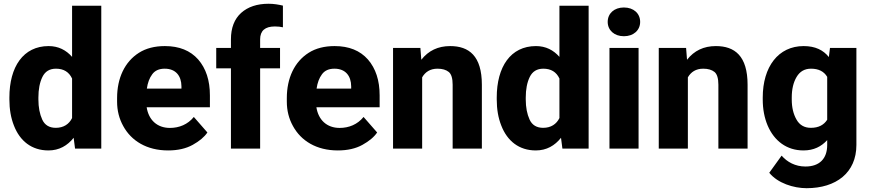

<svg xmlns="http://www.w3.org/2000/svg" viewBox="-20 -780 4567 1008"><path d="M29.3 -257.8C29.3 -206.5 37.1 -161.1 53.2 -120.6C84.5 -40 146 9.8 234.4 9.8C291 9.8 334 -15.6 366.7 -56.6L374 0H511.7V-750H358.4V-481.4C327.1 -517.1 286.6 -538.1 235.4 -538.1C102.1 -538.1 29.3 -429.2 29.3 -268.1ZM181.6 -268.1C181.6 -311 188.5 -347.2 202.6 -376C216.8 -404.8 240.2 -419.4 273.9 -419.4C314 -419.4 342.3 -402.3 358.4 -367.7V-160.2C342.8 -128.4 314 -108.9 272.9 -108.9C238.8 -108.9 214.8 -123.5 201.7 -152.3C188.5 -181.2 181.6 -216.3 181.6 -257.8Z M862.3 9.8C913.6 9.8 956.5 0 991.7 -19.5C1026.9 -39.1 1052.7 -60.5 1068.8 -84.5L997.6 -166C965.8 -126.5 920.4 -108.4 872.1 -108.4C804.2 -108.4 760.3 -150.9 750 -216.8H1082V-279.3C1082 -357.9 1061.5 -420.4 1020.5 -467.8C979 -514.6 920.9 -538.1 845.7 -538.1C792 -538.1 746.6 -526.4 709.5 -502.9C634.8 -455.6 594.7 -370.1 594.7 -265.1V-246.6C594.7 -199.7 605.5 -156.7 627 -118.2C669.4 -40.5 750.5 9.8 862.3 9.8ZM844.7 -419.4C902.8 -419.4 932.1 -381.8 932.6 -326.7V-314.9H751C755.4 -345.7 764.6 -370.6 779.3 -390.1C793.5 -409.7 815.4 -419.4 844.7 -419.4Z M1345.7 -421.4H1450.2V-528.3H1345.7V-573.2C1345.7 -618.7 1371.6 -641.1 1422.9 -641.1C1439 -641.1 1453.1 -639.6 1465.3 -636.7V-750.5C1442.4 -755.9 1417.5 -760.3 1390.1 -760.3C1329.6 -760.3 1281.7 -744.1 1246.1 -712.4C1210.4 -680.2 1192.4 -633.8 1192.4 -573.2V-528.3H1115.2V-421.4H1192.4V0H1345.7Z M1753.4 9.8C1804.7 9.8 1847.7 0 1882.8 -19.5C1918 -39.1 1943.8 -60.5 1960 -84.5L1888.7 -166C1856.9 -126.5 1811.5 -108.4 1763.2 -108.4C1695.3 -108.4 1651.4 -150.9 1641.1 -216.8H1973.1V-279.3C1973.1 -357.9 1952.6 -420.4 1911.6 -467.8C1870.1 -514.6 1812 -538.1 1736.8 -538.1C1683.1 -538.1 1637.7 -526.4 1600.6 -502.9C1525.9 -455.6 1485.8 -370.1 1485.8 -265.1V-246.6C1485.8 -199.7 1496.6 -156.7 1518.1 -118.2C1560.5 -40.5 1641.6 9.8 1753.4 9.8ZM1735.8 -419.4C1793.9 -419.4 1823.2 -381.8 1823.7 -326.7V-314.9H1642.1C1646.5 -345.7 1655.8 -370.6 1670.4 -390.1C1684.6 -409.7 1706.5 -419.4 1735.8 -419.4Z M2276.9 -419.4C2302.2 -419.4 2321.8 -413.6 2335.9 -402.3C2349.6 -391.1 2356.4 -368.7 2356.4 -335.4V0H2509.8V-335C2509.8 -486.3 2442.4 -538.1 2343.3 -538.1C2279.8 -538.1 2229.5 -514.2 2191.9 -466.3L2187 -528.3H2043.5V0H2196.3V-374C2212.4 -401.9 2238.3 -419.4 2276.9 -419.4Z M2587.9 -257.8C2587.9 -206.5 2595.7 -161.1 2611.8 -120.6C2643.1 -40 2704.6 9.8 2793 9.8C2849.6 9.8 2892.6 -15.6 2925.3 -56.6L2932.6 0H3070.3V-750H2917V-481.4C2885.7 -517.1 2845.2 -538.1 2793.9 -538.1C2660.6 -538.1 2587.9 -429.2 2587.9 -268.1ZM2740.2 -268.1C2740.2 -311 2747.1 -347.2 2761.2 -376C2775.4 -404.8 2798.8 -419.4 2832.5 -419.4C2872.6 -419.4 2900.9 -402.3 2917 -367.7V-160.2C2901.4 -128.4 2872.6 -108.9 2831.5 -108.9C2797.4 -108.9 2773.4 -123.5 2760.3 -152.3C2747.1 -181.2 2740.2 -216.3 2740.2 -257.8Z M3170.4 -665C3170.4 -621.6 3204.6 -589.8 3255.4 -589.8C3306.6 -589.8 3340.8 -621.6 3340.8 -665C3340.8 -709.5 3306.6 -740.7 3255.4 -740.7C3204.6 -740.7 3170.4 -709.5 3170.4 -665ZM3179.7 -528.3V0H3332.5V-528.3Z M3671.9 -419.4C3697.3 -419.4 3716.8 -413.6 3731 -402.3C3744.6 -391.1 3751.5 -368.7 3751.5 -335.4V0H3904.8V-335C3904.8 -486.3 3837.4 -538.1 3738.3 -538.1C3674.8 -538.1 3624.5 -514.2 3586.9 -466.3L3582 -528.3H3438.5V0H3591.3V-374C3607.4 -401.9 3633.3 -419.4 3671.9 -419.4Z M3984.4 -257.8C3984.4 -206.5 3993.2 -161.1 4010.3 -120.6C4044.9 -40 4110.4 9.8 4198.2 9.8C4252.4 9.8 4292 -10.7 4322.8 -44.4V-19C4322.8 53.2 4282.2 94.2 4208.5 94.2C4155.3 94.2 4112.8 70.8 4083.5 37.1L4018.6 127C4062.5 181.6 4146.5 208 4214.4 208C4370.1 208 4476.1 126.5 4476.1 -19V-528.3H4337.4L4331.5 -480.5C4302.2 -517.1 4260.3 -538.1 4199.2 -538.1C4065.9 -538.1 3984.4 -429.2 3984.4 -268.1ZM4136.7 -268.1C4136.7 -311 4145 -347.2 4162.1 -376C4179.2 -404.8 4204.1 -419.4 4237.8 -419.4C4277.3 -419.4 4305.7 -405.3 4322.8 -376.5V-151.4C4305.7 -124.5 4278.3 -108.9 4236.8 -108.9C4203.1 -108.9 4177.7 -123.5 4161.6 -152.3C4145 -181.2 4136.7 -216.3 4136.7 -257.8Z"/></svg>

Font: Vazirmatn ExtraBold
Style: Regular
Weight: 800
Designer: Saber Rastikerdar
Foundry: Saber Rastikerdar
Version: Version 33.003